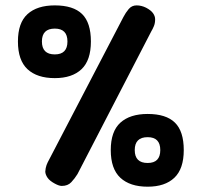

<svg xmlns="http://www.w3.org/2000/svg" viewBox="-20 -704 765 727"><path d="M324.2 -546.9Q324.2 -475.6 288.6 -441.9Q252.9 -408.2 187.5 -408.2Q120.6 -408.2 84.2 -441.9Q47.9 -475.6 47.9 -546.9Q47.9 -617.7 84.2 -650.6Q120.6 -683.6 187.5 -683.6Q257.3 -683.6 290.8 -650.9Q324.2 -618.2 324.2 -546.9ZM552.7 -585 273.4 -44.9Q263.2 -28.3 250 -14.2Q236.8 0 213.9 0Q203.6 0 187.5 -8.8Q168.5 -19 160.4 -30.5Q152.3 -42 151.4 -53.7Q152.3 -68.4 156.2 -78.9Q160.2 -89.4 166 -99.6L447.3 -639.6Q455.6 -655.8 467.3 -669.7Q479 -683.6 497.1 -683.6Q515.6 -683.6 533.2 -674.8Q551.8 -665 559.6 -653.8Q567.4 -642.6 567.4 -630.9Q567.4 -616.2 562.7 -605Q558.1 -593.8 552.7 -585ZM235.4 -546.9Q235.4 -595.7 187.5 -595.7Q138.7 -595.7 138.7 -546.9Q138.7 -498 187.5 -498Q235.4 -498 235.4 -546.9ZM675.8 -135.7Q675.8 -64.5 640.1 -30.8Q604.5 2.9 539.1 2.9Q472.2 2.9 435.8 -30.8Q399.4 -64.5 399.4 -135.7Q399.4 -206.5 435.8 -239.5Q472.2 -272.5 539.1 -272.5Q608.9 -272.5 642.3 -239.7Q675.8 -207 675.8 -135.7ZM586.9 -135.7Q586.9 -184.6 539.1 -184.6Q490.2 -184.6 490.2 -135.7Q490.2 -86.9 539.1 -86.9Q586.9 -86.9 586.9 -135.7Z"/></svg>

Font: Dangrek
Style: Regular
Weight: 400
Designer: Danh Hong
Version: Version 8.001; ttfautohint (v1.8.3)